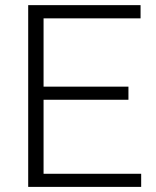

<svg xmlns="http://www.w3.org/2000/svg" viewBox="-20 -731 609 751"><path d="M532.2 -51.3V0H90.3V-710.9H529.8V-659.2H150.4V-392.1H482.4V-340.8H150.4V-51.3Z"/></svg>

Font: Vazirmatn RD FD ExtraLight
Style: Regular
Weight: 200
Designer: Saber Rastikerdar
Foundry: Saber Rastikerdar
Version: Version 33.003